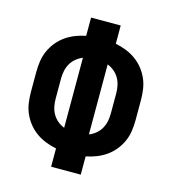

<svg xmlns="http://www.w3.org/2000/svg" viewBox="-109 -825 819 914"><g transform="rotate(15 300.0 -367.5)"><path d="M227 0V-90Q201 -95 175.5 -105Q150 -115 128 -130.5Q106 -146 89 -167Q72 -188 61 -212.5Q50 -237 46 -264Q42 -291 42 -318V-417Q42 -444 46 -471Q50 -498 61 -522.5Q72 -547 89 -568Q106 -589 128 -604.5Q150 -620 175.5 -630Q201 -640 227 -645V-735H373V-645Q399 -640 424.5 -630Q450 -620 472 -604.5Q494 -589 511 -568Q528 -547 539 -522.5Q550 -498 554 -471Q558 -444 558 -417V-318Q558 -291 554 -264Q550 -237 539 -212.5Q528 -188 511 -167Q494 -146 472 -130.5Q450 -115 424.5 -105Q399 -95 373 -90V0ZM239 -195V-540Q221 -533 206 -520.5Q191 -508 181.5 -491.5Q172 -475 168 -456Q164 -437 164 -417V-318Q164 -298 168 -279Q172 -260 181.5 -243.5Q191 -227 206 -214.5Q221 -202 239 -195ZM361 -195Q379 -202 394 -214.5Q409 -227 418.5 -243.5Q428 -260 432 -279Q436 -298 436 -318V-417Q436 -437 432 -456Q428 -475 418.5 -491.5Q409 -508 394 -520.5Q379 -533 361 -540Z"/></g></svg>

Font: Iosevka Heavy Extended
Style: Regular
Weight: 900
Width: 7
Monospace: yes
Designer: Belleve Invis
Foundry: Belleve Invis
Version: Version 32.5.0; ttfautohint (v1.8.4)